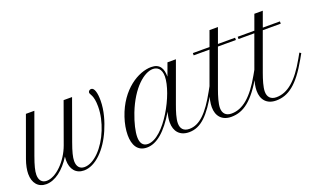

<svg xmlns="http://www.w3.org/2000/svg" viewBox="-119 -1121 2548 1544"><g transform="rotate(-20 1155.0 -349.0)"><path d="M499.5 -578.6H427.2L303.7 -236.8C259.8 -115.2 158.7 -15.1 79.1 -15.1C38.1 -15.1 15.6 -42.5 15.6 -88.9C15.6 -120.6 27.3 -167 52.7 -236.8L176.8 -578.6H104.5L-19.5 -236.8C-35.2 -192.9 -43.5 -150.4 -43.5 -117.7C-43.5 -40.5 -2.9 9.3 65.9 9.3C143.1 9.3 222.2 -52.7 281.7 -148.4C280.3 -137.2 279.8 -127 279.8 -117.7C279.8 -40.5 320.3 9.3 389.2 9.3C487.8 9.3 588.4 -91.8 649.4 -233.9C678.2 -300.8 705.6 -386.7 705.6 -475.6C705.6 -537.1 693.4 -587.4 665 -587.4C651.9 -587.4 640.1 -576.7 640.1 -564.9C640.1 -546.9 670.4 -534.7 670.4 -436C670.4 -368.2 654.3 -303.7 630.4 -243.2C578.6 -113.3 484.9 -15.1 402.3 -15.1C361.3 -15.1 338.9 -42.5 338.9 -88.9C338.9 -120.6 350.6 -167 376 -236.8Z M841.3 -285.2C824.2 -234.4 814.9 -182.6 814.9 -137.2C814.9 -53.2 847.7 9.3 927.7 9.3C1013.2 9.3 1096.2 -62.5 1181.2 -205.1C1171.9 -173.3 1167.5 -143.1 1167.5 -117.7C1167.5 -41 1209.5 9.3 1289.1 9.3C1390.6 9.3 1464.4 -66.4 1559.6 -235.4L1585 -280.3L1571.8 -289.6L1546.9 -244.6C1460.9 -89.4 1387.7 -15.1 1299.8 -15.1C1250 -15.1 1226.6 -43.9 1226.6 -88.9C1226.6 -129.4 1245.1 -186 1263.7 -236.8L1388.2 -578.6H1315.9L1276.4 -470.2C1276.4 -540.5 1252.4 -587.9 1178.7 -587.9C1071.3 -587.9 912.1 -497.1 841.3 -285.2ZM945.3 -15.1C901.9 -15.1 881.8 -45.9 881.8 -96.7C881.8 -141.6 897.5 -211.9 927.7 -290C1001.5 -479.5 1112.8 -568.4 1186 -568.4C1222.2 -568.4 1257.8 -546.4 1257.8 -480C1257.8 -334.5 1085.9 -15.1 945.3 -15.1Z M1533.2 -559.1H1668.5L1551.3 -236.8C1535.2 -192.9 1527.3 -151.4 1527.3 -117.7C1527.3 -41 1570.3 9.3 1649.9 9.3C1754.4 9.3 1840.3 -53.2 1943.4 -235.4L1968.8 -280.3L1955.6 -289.6L1930.2 -244.6C1841.3 -86.9 1756.8 -15.1 1660.6 -15.1C1611.3 -15.1 1586.9 -43.9 1586.9 -88.9C1586.9 -127.9 1605 -185.5 1623.5 -236.8L1740.7 -559.1H1894.5V-578.6H1748L1794.4 -706.5H1722.2L1675.8 -578.6H1533.2Z M1917 -559.1H2052.2L1935.1 -236.8C1918.9 -192.9 1911.1 -151.4 1911.1 -117.7C1911.1 -41 1954.1 9.3 2033.7 9.3C2138.2 9.3 2224.1 -53.2 2327.1 -235.4L2352.5 -280.3L2339.4 -289.6L2314 -244.6C2225.1 -86.9 2140.6 -15.1 2044.4 -15.1C1995.1 -15.1 1970.7 -43.9 1970.7 -88.9C1970.7 -127.9 1988.8 -185.5 2007.3 -236.8L2124.5 -559.1H2278.3V-578.6H2131.8L2178.2 -706.5H2106L2059.6 -578.6H1917Z"/></g></svg>

Font: Petit Formal Script
Style: Regular
Weight: 400
Designer: Pablo Impallari, Brenda Gallo, Rodrigo Fuenzalida
Foundry: Pablo Impallari, Brenda Gallo, Rodrigo Fuenzalida
Version: Version 1.001